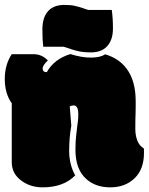

<svg xmlns="http://www.w3.org/2000/svg" viewBox="-26 -764 614 792"><path d="M284.2 -40.5Q236.3 8.8 149.9 8.8Q100.6 8.8 64.5 -17.1Q22.5 -46.4 22.5 -94.7V-337.9Q-6.3 -378.4 -6.3 -437.7Q-6.3 -497.1 22.5 -540.5H112.3Q147 -540.5 171.4 -514.6Q149.9 -494.6 149.9 -481.4Q149.9 -466.3 167 -466.3Q197.3 -520.5 264.2 -541Q310.1 -526.4 348.9 -526.4Q387.7 -526.4 407.7 -540Q464.4 -523.4 496.1 -481Q533.7 -430.7 533.7 -346.7V-322.8Q533.2 -313.5 533.2 -294.9Q532.2 -276.4 532.2 -232.4Q532.2 -206.5 540 -185.1Q547.9 -163.6 567.4 -151.4Q567.9 -148.9 567.9 -142.1V-133.3Q567.9 -65.9 529.1 -28.6Q490.2 8.8 429 8.8Q367.7 8.8 329.6 -25.9Q285.2 -65.4 285.2 -146Q285.2 -180.2 288.3 -206.3Q291.5 -232.4 292.7 -243.7Q293.9 -254.9 295.4 -264.6Q296.9 -274.4 296.9 -293.5Q296.9 -312.5 291.7 -320.8Q286.6 -329.1 277.6 -329.1Q268.6 -329.1 261.7 -325.2L268.1 -245.6Q259.3 -196.3 259.3 -141.1Q259.3 -85.9 284.2 -40.5ZM349.6 -547.9Q315.4 -547.9 291.3 -554.2Q267.1 -560.5 257.8 -564.5Q236.8 -570.8 235.8 -571.3H152.3Q148.9 -598.6 148.9 -642.6Q148.9 -688 168.5 -713.4Q191.4 -743.7 239.3 -743.7Q268.1 -743.7 283.2 -739.7Q298.3 -735.8 302.7 -734.6Q307.1 -733.4 310.8 -732.2Q314.5 -731 322.8 -728Q331.1 -725.1 337.4 -723.1H435.1Q439.9 -689 439.9 -646.5Q439.9 -604 420.4 -578.6Q397 -547.9 349.6 -547.9Z"/></svg>

Font: Modak
Style: Regular
Weight: 400
Version: Version 1.036;PS Version 1.000;hotconv 1.0.79;makeotf.lib2.5